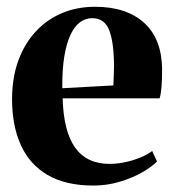

<svg xmlns="http://www.w3.org/2000/svg" viewBox="-20 -550 526 581"><path d="M263 11.5Q178.5 11.5 124 -20.5Q69.5 -52.5 43 -111.2Q16.5 -170 16.5 -249.5Q16.5 -315 35.5 -366.8Q54.5 -418.5 88.5 -455Q122.5 -491.5 168 -510.5Q213.5 -529.5 267.5 -529.5Q362 -529.5 415.5 -481.5Q469 -433.5 470.5 -342.5Q470.5 -309.5 468.8 -287.2Q467 -265 463 -252.5H169.5Q171 -203 180.2 -165.8Q189.5 -128.5 207 -103.8Q224.5 -79 250.8 -66.5Q277 -54 312 -54Q345 -54 382 -65.2Q419 -76.5 440.5 -93L455 -61.5Q440 -45.5 410.2 -28.5Q380.5 -11.5 342.2 0Q304 11.5 263 11.5ZM168.5 -283 323 -291.5Q324 -306 324.2 -319.5Q324.5 -333 325 -347.5Q325 -419.5 311 -457.2Q297 -495 259 -495Q239 -495 222.2 -482.8Q205.5 -470.5 193.2 -444.5Q181 -418.5 174.5 -378.5Q168 -338.5 168.5 -283Z"/></svg>

Font: Merriweather 120pt
Style: Bold
Weight: 700
Designer: Eben Sorkin
Foundry: Eben Sorkin
Version: Version 2.100